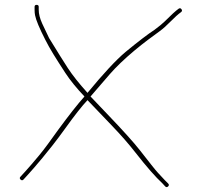

<svg xmlns="http://www.w3.org/2000/svg" viewBox="-20 -714 817 790"><path d="M726.8 -676C723.4 -680.7 719.4 -681.3 714.8 -678C703.1 -669.7 683.8 -652 656.8 -625C648.8 -617 635 -605.7 615.3 -591C592.4 -576.4 552.2 -546.1 496.2 -500C456.9 -466.7 404.8 -410.7 340 -332C305.3 -370.5 278.3 -404.5 259 -434.1C243.3 -458.1 217.6 -499.2 181.9 -557.5C172.8 -575.8 163.4 -595.6 153.8 -616.7C144.1 -637.9 139.3 -657 139.3 -674V-686C139.3 -691.3 136.4 -694 130.8 -694C125.1 -694 122.3 -691.3 122.3 -686V-674C122.3 -665.3 122.9 -657.7 124.3 -651C128.2 -631.2 142.2 -597.7 166.3 -550.5C175.6 -532.2 186.5 -512.5 199.4 -491.5C212.3 -470.5 228.7 -444.7 248.7 -414.1C268.7 -383.5 295 -351.2 327.5 -317C299.6 -285.7 263.3 -239.7 218.8 -179C188.8 -137 163.8 -102.2 140.8 -74.5C117.8 -46.8 99.3 -25.3 85.3 -10L64.3 13C60.3 17 60.4 21 64.8 25C69.1 29 73.3 28.7 77.3 24L98.3 1C112.3 -14.3 130.9 -36 154.3 -64C177.6 -92 210.3 -132.5 248.4 -185.6C286.5 -238.7 317 -277.5 340 -302C343.3 -298.7 351.5 -290.2 364.4 -276.5C377.3 -262.8 402.4 -236.6 439.6 -197.9C476.8 -159.2 509.5 -121.9 537.5 -86C583.5 -27.1 620.6 14.9 647.8 40L659.8 53C663.8 57 667.8 57 671.8 53C675.8 49 675.8 45 671.8 41L658.8 28C650.8 19.3 641.1 8.9 629.7 -3.2C618.4 -15.4 594.5 -46 556.2 -95C530.8 -127.6 485.7 -177.6 421 -245.1C388.3 -279.2 365.5 -303.1 352.5 -317C379.2 -348.3 405.6 -379 431.9 -409C458.1 -439 491.4 -470.9 531.7 -504.8C572 -538.6 609.2 -565.5 636.8 -585.5C650.1 -595.2 665.2 -608.6 682 -625.7C698.9 -642.9 713.1 -655.7 724.8 -664C729.4 -667.3 730.1 -671.3 726.8 -676Z"/></svg>

Font: Proton
Style: BkExt
Weight: 500
Version: Version 1.017